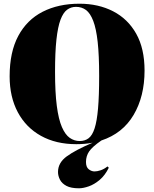

<svg xmlns="http://www.w3.org/2000/svg" viewBox="-20 -764 832 1036"><path d="M406 252Q363 252 338.5 239Q314 226 303.5 205.5Q293 185 293 164Q293 114 340.5 79.5Q388 45 480 6Q459 10 437 12Q415 14 392 14Q282 14 201 -31Q120 -76 76 -158.5Q32 -241 32 -352Q32 -483 78.5 -570Q125 -657 210 -700.5Q295 -744 409 -744Q511 -744 590.5 -703Q670 -662 715 -582Q760 -502 760 -383Q760 -244 701 -144Q642 -44 527 -6Q478 28 461 53Q444 78 444 110Q444 138 459 149.5Q474 161 490 161Q504 161 522.5 155Q541 149 560 134L567 141Q547 182 518 206.5Q489 231 459 241.5Q429 252 406 252ZM410 -3Q438 -3 458 -18Q478 -33 490.5 -71.5Q503 -110 509 -178.5Q515 -247 515 -355Q515 -466 507 -538Q499 -610 483 -651.5Q467 -693 444 -710Q421 -727 390 -727Q363 -727 342 -711.5Q321 -696 306.5 -657.5Q292 -619 284.5 -550.5Q277 -482 277 -377Q277 -265 286.5 -192.5Q296 -120 314 -78.5Q332 -37 356.5 -20Q381 -3 410 -3Z"/></svg>

Font: Display Black
Style: Regular
Weight: 900
Designer: Latin by Veronika Burian and Jose Scaglione. Greek by Irene Vlachou. Cyrillic by Vera Evstafieva.
Foundry: TypeTogether
Version: Version 3.002